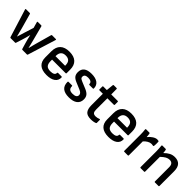

<svg xmlns="http://www.w3.org/2000/svg" viewBox="266 -1805 3002 3002"><g transform="rotate(45 1766.5 -304.0)"><path d="M183 0Q174 0 171 -9L25 -478Q21 -490 34 -490H117Q126 -490 129 -480L202 -219Q210 -186 218.5 -154Q227 -122 235 -90H237Q247 -121 257 -152.5Q267 -184 276 -215L324 -368L296 -468Q293 -480 305 -480H380Q390 -480 392 -471L459 -215Q467 -184 474.5 -152.5Q482 -121 490 -90H492Q500 -122 508 -154Q516 -186 525 -218L598 -480Q601 -490 610 -490H694Q706 -490 702 -478L556 -9Q553 0 544 0H444Q435 0 432 -9L404 -103Q394 -137 385 -172Q376 -207 367 -249H365Q355 -207 345 -173Q335 -139 325 -106L294 -9Q292 0 282 0Z M986 12Q884 12 831.5 -34Q779 -80 779 -171V-304Q779 -401 831.5 -451.5Q884 -502 985 -502Q1086 -502 1138 -453Q1190 -404 1190 -310V-232Q1190 -221 1180 -221H879V-189Q879 -128 904.5 -100Q930 -72 989 -72Q1033 -72 1057 -86Q1081 -100 1081 -129Q1081 -140 1093 -140H1170Q1180 -140 1181 -130Q1184 -63 1132.5 -25.5Q1081 12 986 12ZM879 -297H1091V-302Q1091 -362 1065 -390Q1039 -418 986 -418Q879 -418 879 -302Z M1480 12Q1293 12 1296 -147Q1296 -157 1307 -157H1384Q1393 -157 1393 -147Q1393 -106 1414 -87.5Q1435 -69 1481 -69Q1571 -69 1571 -128Q1571 -167 1515 -191L1401 -239Q1347 -261 1324.5 -290.5Q1302 -320 1302 -367Q1302 -502 1475 -502Q1564 -502 1612 -466Q1660 -430 1660 -363Q1660 -353 1649 -353H1572Q1561 -353 1561 -369Q1561 -393 1539.5 -407Q1518 -421 1479 -421Q1402 -421 1402 -367Q1402 -346 1412.5 -336Q1423 -326 1457 -311L1571 -264Q1624 -241 1647.5 -211Q1671 -181 1671 -133Q1671 -63 1622 -25.5Q1573 12 1480 12Z M1966 12Q1884 12 1851 -28Q1818 -68 1818 -151V-405H1742Q1732 -405 1732 -416V-479Q1732 -490 1742 -490H1821L1833 -610Q1834 -620 1845 -620H1906Q1917 -620 1917 -610L1918 -490H2061Q2072 -490 2072 -479V-416Q2072 -405 2061 -405H1918V-155Q1918 -111 1934 -92.5Q1950 -74 1987 -74Q2006 -74 2025.5 -78.5Q2045 -83 2060 -90Q2073 -95 2073 -82V-17Q2073 -8 2065 -5Q2046 3 2021 7.5Q1996 12 1966 12Z M2356 12Q2254 12 2201.5 -34Q2149 -80 2149 -171V-304Q2149 -401 2201.5 -451.5Q2254 -502 2355 -502Q2456 -502 2508 -453Q2560 -404 2560 -310V-232Q2560 -221 2550 -221H2249V-189Q2249 -128 2274.5 -100Q2300 -72 2359 -72Q2403 -72 2427 -86Q2451 -100 2451 -129Q2451 -140 2463 -140H2540Q2550 -140 2551 -130Q2554 -63 2502.5 -25.5Q2451 12 2356 12ZM2249 -297H2461V-302Q2461 -362 2435 -390Q2409 -418 2356 -418Q2249 -418 2249 -302Z M2697 0Q2686 0 2686 -11V-369Q2686 -427 2679 -478Q2678 -490 2690 -490H2761Q2771 -490 2773 -480Q2776 -465 2778 -446Q2780 -427 2781 -410Q2812 -450 2852.5 -476Q2893 -502 2926 -502Q2943 -502 2953 -499Q2961 -496 2962 -487Q2963 -465 2963 -440.5Q2963 -416 2960 -394Q2958 -382 2946 -385Q2931 -389 2911 -389Q2879 -389 2846 -370Q2813 -351 2786 -319V-11Q2786 0 2775 0Z M3057 0Q3046 0 3046 -11V-366Q3046 -393 3043.5 -425Q3041 -457 3039 -476Q3037 -490 3050 -490H3121Q3131 -490 3133 -480Q3135 -470 3137.5 -452.5Q3140 -435 3141 -417Q3184 -460 3225 -481Q3266 -502 3316 -502Q3388 -502 3425.5 -460.5Q3463 -419 3463 -336V-11Q3463 0 3453 0H3374Q3363 0 3363 -11V-325Q3363 -414 3287 -414Q3254 -414 3221.5 -396.5Q3189 -379 3146 -338V-11Q3146 0 3135 0Z"/></g></svg>

Font: Sofia Sans SemiBold
Style: Regular
Weight: 600
Designer: Botio Nikoltchev, Ani Petrova
Foundry: lettersoup
Version: Version 4.101; ttfautohint (v1.8.4.7-5d5b)